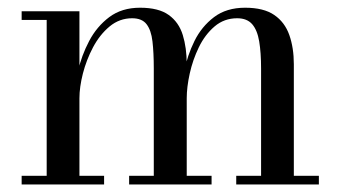

<svg xmlns="http://www.w3.org/2000/svg" viewBox="-20 -490 904 510"><path d="M191 -460V-23H256.5V0H37.5V-23H104V-437H37.5V-460ZM476 -319.5V-23H542V0H323V-23H388.5V-308Q388.5 -350 385 -380Q381.5 -410 369.2 -425.8Q357 -441.5 331 -441.5Q297.5 -441.5 271.2 -419.8Q245 -398 227.2 -364.5Q209.5 -331 200.2 -294.8Q191 -258.5 191 -229L178 -227Q178 -259.5 187.2 -301Q196.5 -342.5 216.8 -381Q237 -419.5 270.2 -444.5Q303.5 -469.5 352 -469.5Q401.5 -469.5 428.2 -450.2Q455 -431 465.5 -397Q476 -363 476 -319.5ZM760.5 -319.5V-23H827V0H607.5V-23H673.5V-308Q673.5 -350 668.5 -380Q663.5 -410 649.8 -425.8Q636 -441.5 610 -441.5Q575.5 -441.5 550 -419.8Q524.5 -398 508.2 -364.5Q492 -331 484 -294.8Q476 -258.5 476 -229L461.5 -227Q461.5 -259.5 469.5 -301Q477.5 -342.5 496.5 -381Q515.5 -419.5 548.5 -444.5Q581.5 -469.5 631 -469.5Q680.5 -469.5 708.5 -450.2Q736.5 -431 748.5 -397Q760.5 -363 760.5 -319.5Z"/></svg>

Font: BodoniModa 10 Custom
Style: Regular
Weight: 400
Designer: Owen Earl
Foundry: indestructible type
Version: Version 2.005